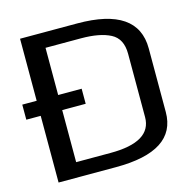

<svg xmlns="http://www.w3.org/2000/svg" viewBox="-115 -743 819 837"><g transform="rotate(-15 294.5 -324.5)"><path d="M48 -301H-17V-369H48V-649H306Q579 -649 579 -463V-176Q579 0 307 0H48ZM486 -464Q486 -532 438 -557Q390 -582 305 -582H145V-369H251V-301H145V-66H300Q486 -66 486 -178Z"/></g></svg>

Font: Gamestation Display
Style: Regular
Weight: 400
Designer: Jonas Hecksher
Foundry: Jonas Hecksher, Playtypeª, e-types AS
Version: Version 1.003